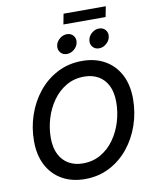

<svg xmlns="http://www.w3.org/2000/svg" viewBox="-110 -1137 984 1229"><g transform="rotate(-10 382.0 -523.0)"><path d="M341.8 10.3Q257.8 10.3 194.6 -25.4Q131.3 -61 96.4 -127.2Q61.5 -193.4 61.5 -285.6Q61.5 -372.6 89.1 -453.6Q116.7 -534.7 168.2 -598.6Q219.7 -662.6 292 -700.2Q364.3 -737.8 453.1 -737.8Q537.6 -737.8 600.3 -702.1Q663.1 -666.5 698 -600.6Q732.9 -534.7 732.9 -442.4Q732.9 -354.5 705.3 -273.4Q677.7 -192.4 626.2 -128.4Q574.7 -64.5 502.7 -27.1Q430.7 10.3 341.8 10.3ZM346.2 -90.8Q411.6 -90.8 463.1 -120.8Q514.6 -150.9 550.5 -201.7Q586.4 -252.4 605 -314.7Q623.5 -377 623.5 -440.9Q623.5 -504.9 601.6 -548.6Q579.6 -592.3 540.3 -614.5Q501 -636.7 448.7 -636.7Q383.3 -636.7 331.8 -606.4Q280.3 -576.2 244.4 -525.6Q208.5 -475.1 189.7 -413.1Q170.9 -351.1 170.9 -287.1Q170.9 -223.1 193.1 -179.4Q215.3 -135.7 254.9 -113.3Q294.4 -90.8 346.2 -90.8ZM575.7 -798.3Q549.3 -798.3 533.9 -816.7Q518.6 -835 522.9 -860.8Q526.9 -886.7 548.6 -905Q570.3 -923.3 596.2 -923.3Q622.6 -923.3 637.9 -905Q653.3 -886.7 648.9 -860.8Q644.5 -835 623 -816.7Q601.6 -798.3 575.7 -798.3ZM366.2 -798.3Q340.3 -798.3 325 -816.7Q309.6 -835 313.5 -860.8Q317.9 -886.7 339.6 -905Q361.3 -923.3 387.2 -923.3Q413.6 -923.3 429 -905Q444.3 -886.7 439.9 -860.8Q435.5 -835 414.1 -816.7Q392.6 -798.3 366.2 -798.3ZM664.1 -1056.2 650.9 -988.3H376.5L389.6 -1056.2Z"/></g></svg>

Font: Inter 17pt Medium
Style: Italic
Weight: 500
Italic angle: -9.3988°
Version: Version 4.001;git-66647c0bb